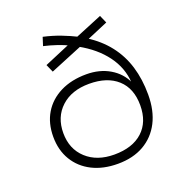

<svg xmlns="http://www.w3.org/2000/svg" viewBox="-129 -827 911 950"><g transform="rotate(-20 327.0 -352.0)"><path d="M333 7Q256 7 198.5 -22Q141 -51 109 -104Q77 -157 77 -228Q77 -299 108.5 -351.5Q140 -404 198.5 -433.5Q257 -463 336 -463Q406 -463 458.5 -432Q511 -401 535 -348H533Q528 -427 479.5 -492.5Q431 -558 346 -605L360 -604L185 -532L167 -573L311 -634L310 -624Q283 -637 250.5 -648Q218 -659 183 -667L197 -711Q246 -700 287.5 -684Q329 -668 367 -649L351 -650L499 -711L517 -670L399 -620L400 -629Q464 -589 506.5 -534.5Q549 -480 569.5 -412.5Q590 -345 590 -264Q590 -180 559 -119.5Q528 -59 470.5 -26Q413 7 333 7ZM332 -42Q428 -42 481.5 -91Q535 -140 535 -228Q535 -317 481.5 -365.5Q428 -414 333 -414Q240 -414 185 -363Q130 -312 130 -228Q130 -144 185.5 -93Q241 -42 332 -42Z"/></g></svg>

Font: Nunito Sans 7pt SemiExpanded ExtraLight
Style: Regular
Weight: 250
Width: 6
Designer: Vernon Adams
Foundry: Vernon Adams
Version: Version 3.101;gftools[0.9.27]